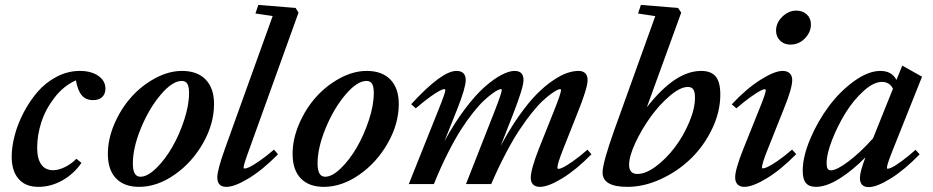

<svg xmlns="http://www.w3.org/2000/svg" viewBox="-20 -745 3774 777"><path d="M135.3 11.2Q83 11.2 55.2 -21Q27.3 -53.2 27.3 -110.8Q27.3 -150.4 39.3 -196.5Q51.3 -242.7 75.4 -289.1Q99.6 -335.4 131.8 -373Q164.1 -410.6 209 -434.3Q253.9 -458 303.2 -458Q349.1 -458 377.9 -438Q406.7 -418 406.7 -386.2Q406.7 -365.2 393.8 -352.5Q380.9 -339.8 356.4 -339.8Q328.1 -339.8 311.5 -358.6Q294.9 -377.4 287.1 -419.9Q237.3 -397.5 200.7 -350.1Q164.1 -302.7 147.2 -250.2Q130.4 -197.8 130.4 -147Q130.4 -103.5 146.7 -79.8Q163.1 -56.2 195.3 -56.2Q216.3 -56.2 241.9 -68.4Q267.6 -80.6 289.1 -102.5L309.6 -85.9Q279.3 -41.5 232.7 -15.1Q186 11.2 135.3 11.2Z M543 11.2Q482.4 11.2 449.5 -23.2Q416.5 -57.6 416.5 -122.1Q416.5 -182.6 443.1 -244.1Q469.7 -305.7 511.5 -352.3Q553.2 -398.9 608.2 -428.5Q663.1 -458 716.8 -458Q778.3 -458 812.3 -423.1Q846.2 -388.2 846.2 -324.2Q846.2 -244.1 801.8 -165.8Q757.3 -87.4 686.5 -38.1Q615.7 11.2 543 11.2ZM548.3 -29.8Q576.7 -29.8 611.8 -64Q647 -98.1 676 -147.9Q705.1 -197.8 725.1 -258.5Q745.1 -319.3 745.1 -368.7Q745.1 -394.5 738 -406Q731 -417.5 715.8 -417.5Q677.7 -417.5 630.6 -362.1Q583.5 -306.6 550.5 -226.8Q517.6 -147 517.6 -83Q517.6 -29.8 548.3 -29.8Z M896 11.2Q859.4 11.2 859.4 -27.3Q859.4 -57.1 890.1 -142.6L1083.5 -680.2L1013.7 -690.4L1025.4 -725.1L1176.3 -712.9L1188 -693.8L989.3 -142.1Q965.8 -78.6 965.8 -66.9Q965.8 -63 970.7 -63Q976.6 -63 989.5 -68.8Q1002.4 -74.7 1029.5 -93.3Q1056.6 -111.8 1088.9 -139.6L1105 -120.6Q1043 -57.6 986.3 -23.2Q929.7 11.2 896 11.2Z M1290.5 11.2Q1230 11.2 1197 -23.2Q1164.1 -57.6 1164.1 -122.1Q1164.1 -182.6 1190.7 -244.1Q1217.3 -305.7 1259 -352.3Q1300.8 -398.9 1355.7 -428.5Q1410.6 -458 1464.4 -458Q1525.9 -458 1559.8 -423.1Q1593.8 -388.2 1593.8 -324.2Q1593.8 -244.1 1549.3 -165.8Q1504.9 -87.4 1434.1 -38.1Q1363.3 11.2 1290.5 11.2ZM1295.9 -29.8Q1324.2 -29.8 1359.4 -64Q1394.5 -98.1 1423.6 -147.9Q1452.6 -197.8 1472.7 -258.5Q1492.7 -319.3 1492.7 -368.7Q1492.7 -394.5 1485.6 -406Q1478.5 -417.5 1463.4 -417.5Q1425.3 -417.5 1378.2 -362.1Q1331.1 -306.6 1298.1 -226.8Q1265.1 -147 1265.1 -83Q1265.1 -29.8 1295.9 -29.8Z M1634.3 0 1754.9 -301.8Q1782.2 -369.1 1782.2 -380.4Q1782.2 -384.3 1777.3 -384.3Q1772 -384.3 1758.5 -377.4Q1745.1 -370.6 1719.5 -352.1Q1693.8 -333.5 1662.6 -306.6L1644 -323.2Q1767.6 -458 1827.1 -458Q1864.7 -458 1864.7 -420.9Q1864.7 -390.6 1831.5 -306.2L1778.3 -172.9Q1818.8 -247.6 1862.5 -305.2Q1906.2 -362.8 1943.1 -394.8Q1980 -426.8 2010.3 -442.4Q2040.5 -458 2062.5 -458Q2098.6 -458 2098.6 -420.9Q2098.6 -391.6 2057.1 -284.7L2005.9 -153.8Q2042 -221.7 2079.8 -275.4Q2117.7 -329.1 2150.6 -362.5Q2183.6 -396 2216.1 -418.2Q2248.5 -440.4 2273.9 -449.2Q2299.3 -458 2321.3 -458Q2338.9 -458 2348.4 -448.5Q2357.9 -439 2357.9 -420.9Q2357.9 -388.2 2315.9 -284.7L2259.3 -142.1Q2235.8 -83 2235.8 -66.4Q2235.8 -61.5 2240.7 -61.5Q2246.1 -61.5 2259.3 -67.9Q2272.5 -74.2 2299.1 -92.8Q2325.7 -111.3 2357.4 -139.2L2373.5 -120.6Q2311.5 -57.6 2255.1 -23.2Q2198.7 11.2 2165 11.2Q2147 11.2 2137.5 1.7Q2127.9 -7.8 2127.9 -25.4Q2127.9 -59.1 2160.6 -142.6L2222.2 -296.9Q2250.5 -367.7 2250.5 -380.9Q2250.5 -384.3 2246.1 -384.3Q2243.2 -384.3 2234.9 -380.6Q2226.6 -377 2210.9 -365.7Q2195.3 -354.5 2176.8 -337.4Q2158.2 -320.3 2133.5 -289.8Q2108.9 -259.3 2083.3 -220.9Q2057.6 -182.6 2027.3 -125.2Q1997.1 -67.9 1967.8 0H1865.7L1982.4 -296.9Q2010.7 -370.1 2010.7 -380.9Q2010.7 -384.3 2006.3 -384.3Q2003.4 -384.3 1995.1 -380.6Q1986.8 -377 1971.4 -365.7Q1956.1 -354.5 1937.7 -337.4Q1919.4 -320.3 1895 -289.8Q1870.6 -259.3 1845.9 -220.9Q1821.3 -182.6 1792.2 -125.2Q1763.2 -67.9 1735.8 0Z M2519 11.2Q2418.5 11.2 2418.5 -46.9Q2418.5 -84.5 2465.3 -216.8L2631.8 -679.7L2562 -690.4L2573.7 -725.1L2724.1 -712.9L2736.8 -693.8L2597.7 -311Q2712.4 -458 2816.9 -458Q2857.9 -458 2876.5 -435.3Q2895 -412.6 2895 -362.8Q2895 -292.5 2861.8 -223.4Q2828.6 -154.3 2776.1 -103.3Q2723.6 -52.2 2655 -20.5Q2586.4 11.2 2519 11.2ZM2792.5 -350.1Q2792.5 -372.6 2785.9 -382.8Q2779.3 -393.1 2763.7 -393.1Q2732.9 -393.1 2690.4 -356.9Q2647.9 -320.8 2612.1 -270.8Q2576.2 -220.7 2551 -166.5Q2525.9 -112.3 2525.9 -78.1Q2525.9 -41 2559.6 -41Q2593.3 -41 2634.8 -72Q2676.3 -103 2710.7 -148.4Q2745.1 -193.8 2768.8 -249.5Q2792.5 -305.2 2792.5 -350.1Z M3178.7 -564.5Q3153.3 -564.5 3137 -580.6Q3120.6 -596.7 3120.6 -621.1Q3120.6 -652.8 3146 -677.5Q3171.4 -702.1 3202.6 -702.1Q3228.5 -702.1 3245.1 -686.5Q3261.7 -670.9 3261.7 -646.5Q3261.7 -614.7 3237.3 -589.6Q3212.9 -564.5 3178.7 -564.5ZM2992.2 11.2Q2974.6 11.2 2964.8 1.2Q2955.1 -8.8 2955.1 -27.3Q2955.1 -59.6 2988.3 -142.6L3052.2 -301.8Q3079.1 -367.7 3079.1 -379.9Q3079.1 -383.8 3074.2 -383.8Q3068.8 -383.8 3055.7 -377Q3042.5 -370.1 3016.8 -351.8Q2991.2 -333.5 2960 -306.6L2941.4 -322.8Q3000 -385.7 3057.4 -421.9Q3114.7 -458 3147 -458Q3165.5 -458 3175.8 -448.5Q3186 -439 3186 -420.9Q3186 -387.7 3152.8 -306.2L3087.4 -142.1Q3063.5 -83 3063.5 -67.4Q3063.5 -63.5 3066.9 -63.5Q3073.2 -63.5 3086.4 -69.3Q3099.6 -75.2 3126.5 -93.5Q3153.3 -111.8 3185.5 -139.6L3202.1 -121.1Q3140.1 -58.1 3083 -23.4Q3025.9 11.2 2992.2 11.2Z M3281.7 11.2Q3254.4 11.2 3241.5 -4.2Q3228.5 -19.5 3228.5 -53.7Q3228.5 -110.8 3258.8 -182.6Q3289.1 -254.4 3334.2 -314.9Q3379.4 -375.5 3436.5 -416.7Q3493.7 -458 3543 -458Q3588.9 -458 3607.9 -421.4L3631.3 -479.5L3711.4 -434.6L3594.2 -141.1Q3569.3 -79.1 3569.3 -66.4Q3569.3 -62 3572.3 -62Q3578.1 -62 3590.6 -68.1Q3603 -74.2 3628.4 -92.5Q3653.8 -110.8 3685.1 -138.7L3701.7 -120.6Q3640.1 -57.1 3584.2 -22.5Q3528.3 12.2 3495.6 12.2Q3460 12.2 3460 -24.9Q3460 -50.3 3482.4 -108.4Q3429.7 -54.7 3376.7 -21.7Q3323.7 11.2 3281.7 11.2ZM3325.2 -85Q3325.2 -69.3 3329.3 -62.5Q3333.5 -55.7 3342.8 -55.7Q3366.2 -55.7 3415 -92.8Q3463.9 -129.9 3513.2 -185.5L3593.8 -386.2Q3579.1 -413.6 3549.3 -413.6Q3515.1 -413.6 3473.9 -376Q3432.6 -338.4 3400.6 -286.1Q3368.7 -233.9 3346.9 -177.5Q3325.2 -121.1 3325.2 -85Z"/></svg>

Font: Elstob 8pt SemiBold
Style: Italic
Weight: 600
Italic angle: -20°
Designer: Peter S. Baker
Version: Version 1.015